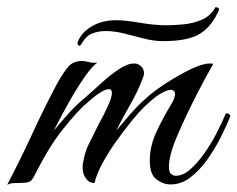

<svg xmlns="http://www.w3.org/2000/svg" viewBox="-58 -507 658 532"><path d="M394 -393Q369 -393 341.5 -400Q314 -407 286.5 -414Q259 -421 235 -421Q215 -421 198 -414.5Q181 -408 170 -389L167 -384Q164 -380 162 -380Q160 -380 158 -383Q156 -386 157 -390Q168 -418 197 -434.5Q226 -451 263 -451Q289 -451 329.5 -444Q370 -437 403 -437Q424 -437 450.5 -439.5Q477 -442 501.5 -452.5Q526 -463 539 -487Q549 -487 549 -480Q530 -435 497 -414Q464 -393 394 -393ZM-4 0Q-15 0 -22.5 0.5Q-30 1 -38 5Q-1 -66 32 -137.5Q65 -209 99 -273Q119 -309 132.5 -323.5Q146 -338 169 -338Q177 -338 186 -335.5Q195 -333 204 -333Q210 -333 213 -334Q199 -326 177 -294.5Q155 -263 132 -222Q109 -181 91 -145Q110 -168 130.5 -191Q151 -214 176 -235Q198 -254 222.5 -276.5Q247 -299 271 -315Q295 -331 313 -331Q320 -331 322 -330Q341 -322 341 -304Q341 -298 336 -286Q323 -252 302.5 -216.5Q282 -181 264 -145Q279 -163 301.5 -189Q324 -215 347 -235Q369 -255 403 -277Q437 -299 470 -315Q503 -331 523 -331Q530 -331 533 -330Q533 -330 522 -310.5Q511 -291 494.5 -259.5Q478 -228 461 -192.5Q444 -157 430.5 -124.5Q417 -92 413 -70Q410 -57 410 -46Q410 -30 416 -25Q422 -20 429 -20Q449 -20 468.5 -37Q488 -54 507 -80.5Q526 -107 541.5 -137Q557 -167 568 -193Q580 -193 580 -184Q569 -157 552.5 -124.5Q536 -92 515 -63Q494 -34 469 -15Q444 4 415 4Q394 4 375.5 -10Q357 -24 357 -62Q357 -103 376.5 -144Q396 -185 417 -219Q427 -236 427 -246Q427 -258 415 -258Q405 -258 387.5 -248Q370 -238 344 -213Q328 -198 306.5 -171.5Q285 -145 263 -114Q241 -83 225 -53Q209 -23 204 0Q189 0 180 -12.5Q171 -25 171 -42Q171 -45 171 -48Q171 -51 172 -55Q177 -86 188 -107.5Q199 -129 213 -158Q220 -171 229 -188.5Q238 -206 245 -222.5Q252 -239 252 -250Q252 -260 244 -260Q235 -260 220.5 -251Q206 -242 193 -230.5Q180 -219 173 -213Q148 -189 112.5 -144Q77 -99 35 -16Q29 -5 21 -2.5Q13 0 -4 0Z"/></svg>

Font: Great Vibes
Style: Regular
Weight: 400
Designer: Robert E. Leuschke, Viktoriya Grabowska, Viviana Monsalve, Eben Sorkin
Foundry: Robert E. Leuschke
Version: Version 1.103; ttfautohint (v1.8.4.7-5d5b)